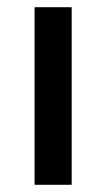

<svg xmlns="http://www.w3.org/2000/svg" viewBox="-20 -513 296 533"><path d="M76 0V-493H179V0Z"/></svg>

Font: Space Grotesk Light Medium
Style: Regular
Weight: 500
Version: Version 2.000